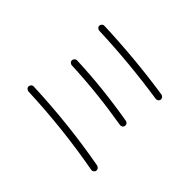

<svg xmlns="http://www.w3.org/2000/svg" viewBox="-147 -1000 1294 1294"><g transform="rotate(45 500.0 -353.0)"><path d="M156.2 -52.7Q146.5 -53.7 139.2 -61.5Q131.8 -69.3 132.8 -79.1Q133.8 -88.9 141.1 -95.7Q148.4 -102.5 158.2 -101.6Q504.9 -87.9 835.9 -27.3Q845.7 -25.4 852.1 -17.1Q858.4 -8.8 857.4 1Q856.4 10.7 847.7 17.1Q838.9 23.4 829.1 21.5Q498 -39.1 156.2 -52.7ZM241.2 -432.6Q494.1 -422.9 759.8 -377Q769.5 -376 775.9 -367.7Q782.2 -359.4 780.3 -348.6Q779.3 -338.9 770.5 -333Q761.7 -327.1 752 -329.1Q486.3 -374 238.3 -383.8Q228.5 -384.8 221.2 -392.1Q213.9 -399.4 214.8 -409.2Q215.8 -418.9 223.6 -426.3Q231.4 -433.6 241.2 -432.6ZM826.2 -644.5Q824.2 -634.8 816.4 -628.9Q808.6 -623 798.8 -624Q500 -668.9 204.1 -679.7Q194.3 -680.7 187 -688Q179.7 -695.3 180.7 -705.1Q181.6 -714.8 189 -721.7Q196.3 -728.5 206.1 -727.5Q505.9 -716.8 804.7 -671.9Q814.5 -669.9 820.8 -662.1Q827.1 -654.3 826.2 -644.5Z"/></g></svg>

Font: Rounded Mgen+ 1m light
Style: Regular
Weight: 200
Designer: [Source Han Sans]
Ryoko NISHIZUKA  (kana & ideographs); Paul D. Hunt (Latin, Greek & Cyrillic); Wenlong ZHANG  (bopomofo
Version: Version 1.059.20150602